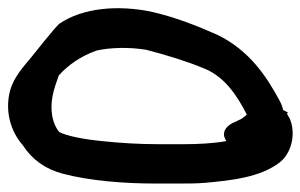

<svg xmlns="http://www.w3.org/2000/svg" viewBox="-160 -572 763 488"><g transform="rotate(90 222.0 -327.5)"><path d="M7 -329C-10 -245 -3 -156 38 -96C45 -87 123 -25 123 -25C145 -7 172 19 208 29C262 43 313 26 346 -3C383 -27 407 -60 419 -105C437 -173 444 -261 444 -340V-404C444 -424 444 -446 442 -469C436 -531 429 -608 389 -658C365 -687 317 -698 279 -682L267 -675L263 -677C261 -672 260 -671 257 -665C251 -664 242 -661 233 -656C172 -623 106 -580 66 -498C43 -446 21 -391 7 -329ZM104 -317C117 -367 133 -420 151 -463C171 -514 216 -546 269 -573L279 -560L286 -546C298 -515 318 -508 336 -521C342 -489 344 -449 344 -412V-348C344 -299 341 -250 336 -204C332 -161 323 -114 313 -96C305 -89 291 -82 276 -79C234 -71 203 -83 169 -95C143 -119 121 -149 106 -191C98 -226 97 -274 104 -317Z"/></g></svg>

Font: Stray Cat
Style: ExBlkCn
Weight: 1000
Version: Version 1.0